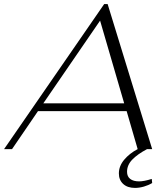

<svg xmlns="http://www.w3.org/2000/svg" viewBox="-57 -730 814 940"><path d="M686 146 688 166Q670 177 647.5 183.5Q625 190 604 190Q567 190 546 170.5Q525 151 525 119Q525 83 551 52Q577 21 617 0L563 -186H129L2 0H-37L453 -710H470L688 0H663Q616 25 590.5 51.5Q565 78 565 111Q565 134 580.5 146Q596 158 624 158Q648 158 686 146ZM551 -224 433 -629 155 -224Z"/></svg>

Font: Fahkwang ExtraLight
Style: Italic
Weight: 275
Italic angle: -10°
Designer: Suppakit Chalermlarp | Katatrad Co.,Ltd.
Foundry: Cadson Demak Co.,Ltd.
Version: Version 1.000; ttfautohint (v1.6)